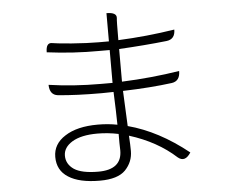

<svg xmlns="http://www.w3.org/2000/svg" viewBox="-56 -849 1111 949"><g transform="rotate(-5 500.0 -374.0)"><path d="M240 -101Q240 -59 278 -33Q316 -8 398 -8Q515 -8 515 -103Q515 -113 514 -140Q514 -168 514 -185Q461 -196 409 -196Q329 -196 284 -169Q240 -142 240 -101ZM506 -785Q558 -785 555 -756Q553 -745 553 -647Q693 -653 833 -675Q833 -627 790 -622Q681 -610 553 -603V-441Q701 -447 839 -469Q839 -419 798 -413Q692 -399 554 -395Q557 -315 562 -220Q713 -180 859 -63Q829 -16 795 -44Q702 -129 564 -172Q567 -124 567 -96Q567 -42 529 -2Q491 37 402 37Q300 37 246 2Q192 -32 192 -99Q192 -163 252 -201Q312 -240 415 -240Q466 -240 512 -231Q511 -302 507 -394Q488 -393 448 -393Q322 -393 231 -402Q191 -407 190 -457Q313 -439 448 -439H506V-602H456Q327 -601 195 -618Q195 -667 226 -661Q239 -658 320 -651Q401 -645 455 -645H506V-785Z"/></g></svg>

Font: Swei Half Moon CJK SC
Style: Light
Weight: 300
Version: Version 2.071